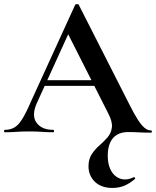

<svg xmlns="http://www.w3.org/2000/svg" viewBox="-28 -653 770 948"><path d="M527 275Q472 275 440.5 244.5Q409 214 409 168Q409 132 425.5 107.5Q442 83 464 64Q486 45 503.5 24.5Q521 4 524.5 -24Q528 -52 506 -94L303 -495L353 -581L153 -142Q127 -82 152.5 -47Q178 -12 234 -12Q239 -12 239 -6Q239 0 234 0Q204 0 179 -2Q154 -4 116 -4Q77 -4 53.5 -2Q30 0 -4 0Q-8 0 -8 -6Q-8 -12 -4 -12Q23 -12 43 -23.5Q63 -35 82 -65.5Q101 -96 125 -152L343 -629Q344 -632 352 -632.5Q360 -633 361 -629L611 -137Q633 -93 651 -64.5Q669 -36 685 -22.5Q701 -9 717 -9Q722 -9 722 -3.5Q722 2 717 2Q683 2 657.5 0.5Q632 -1 605 -1Q571 -1 548.5 13Q526 27 515 53Q504 79 504 115Q504 153 515.5 179.5Q527 206 546.5 219.5Q566 233 589 233Q602 233 613 229.5Q624 226 632 222Q634 220 637.5 224Q641 228 639 230Q611 254 584.5 264.5Q558 275 527 275ZM171 -229 186 -257H474L481 -229Z"/></svg>

Font: Cormorant Infant Light
Style: Regular
Weight: 300
Designer: Christian Thalmann (Catharsis Fonts)
Foundry: Catharsis Fonts
Version: Version 4.001